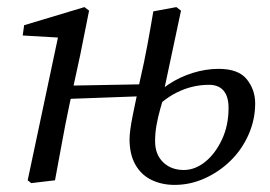

<svg xmlns="http://www.w3.org/2000/svg" viewBox="-20 -508 762 541"><path d="M68 8 58 0 146 -415 164 -401 44 -408 48 -437 218 -488 231 -478 206 -353 175 -210Q164 -158 154.5 -105.5Q145 -53 135 0ZM136 -228V-266L410 -271V-238ZM472 13Q436 13 407 -1Q378 -15 361.5 -44Q345 -73 345 -116Q345 -138 354.5 -185.5Q364 -233 375 -284Q386 -331 395 -379.5Q404 -428 412 -476L477 -488L490 -478L443 -257L445 -248Q438 -224 431.5 -201Q425 -178 421 -155.5Q417 -133 417 -110Q417 -73 439.5 -51Q462 -29 498 -29Q529 -29 557.5 -51.5Q586 -74 605 -114Q624 -154 624 -204Q624 -236 610 -252.5Q596 -269 569 -269Q521 -269 477.5 -247Q434 -225 405 -187L390 -220H402Q423 -249 454.5 -270Q486 -291 523 -302.5Q560 -314 596 -314Q652 -314 675.5 -284.5Q699 -255 699 -217Q699 -171 680.5 -129Q662 -87 630 -55.5Q598 -24 557 -5.5Q516 13 472 13Z"/></svg>

Font: Source Serif 4
Style: Italic
Weight: 400
Italic angle: -12°
Designer: Frank Grießhammer
Foundry: Adobe Systems Incorporated
Version: Version 4.004;hotconv 1.0.116;makeotfexe 2.5.65601